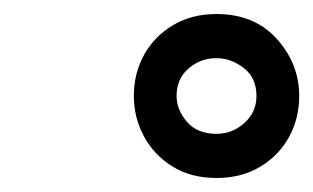

<svg xmlns="http://www.w3.org/2000/svg" viewBox="-20 -835 447 274"><path d="M289 -581Q252.5 -581 226 -597.5Q199.5 -614 185.2 -640.8Q171 -667.5 171 -698Q171 -730 185.5 -756.5Q200 -783 226.8 -799Q253.5 -815 289 -815Q343 -815 375 -779.5Q407 -744 407 -698Q407 -666 392.5 -639.5Q378 -613 351.2 -597Q324.5 -581 289 -581ZM289 -644Q311.5 -644 328.8 -659.5Q346 -675 346 -698Q346 -724 327.8 -738Q309.5 -752 289 -752Q266 -752 249 -737.2Q232 -722.5 232 -698Q232 -678.5 246.8 -661.2Q261.5 -644 289 -644Z"/></svg>

Font: Argentum Sans SemiBold
Style: Italic
Weight: 600
Italic angle: -11°
Designer: Julieta Ulanovsky (font), Cristiano Sobral (main changes and remaster)
Foundry: Julieta Ulanovsky (font), Cristiano Sobral (main changes and remaster)
Version: Version 2.007;June 15, 2022;FontCreator 14.0.0.2814 64-bit; 